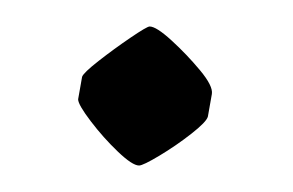

<svg xmlns="http://www.w3.org/2000/svg" viewBox="-20 -118 221 145"><path d="M42 -60Q43 -63 54.5 -72Q66 -81 78.5 -89.5Q91 -98 93 -98Q98 -98 109.5 -87.5Q121 -77 131 -65Q141 -53 140 -47L137 -30Q136 -26 124.5 -17Q113 -8 100.5 -0.5Q88 7 85 7Q80 7 69 -3.5Q58 -14 48.5 -26.5Q39 -39 39 -43Z"/></svg>

Font: Grenze Gotisch Light
Style: Regular
Weight: 300
Designer: Renata Polastri
Foundry: Omnibus-Type
Version: Version 1.001